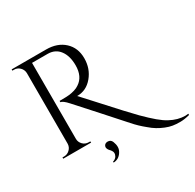

<svg xmlns="http://www.w3.org/2000/svg" viewBox="-187 -904 1323 1303"><g transform="rotate(-30 474.0 -253.0)"><path d="M948 170Q906 181 873.5 181Q841 181 816 177Q791 173 762.5 161.5Q734 150 709 135Q684 120 659 98Q613 61 575.5 18Q538 -25 431 -143.5Q324 -262 289 -301Q254 -340 235 -342V-352Q293 -352 312.5 -354.5Q332 -357 354 -363.5Q376 -370 391 -381Q450 -419 450 -507Q450 -580 417.5 -624Q385 -668 326 -669H202V-73Q202 -48 220.5 -29Q239 -10 266 -10H278L279 0H60V-10H73Q98 -10 117 -28Q136 -46 137 -72V-627Q136 -653 117.5 -671.5Q99 -690 73 -690H60V-700H330Q418 -700 471.5 -650.5Q525 -601 525 -519.5Q525 -438 476 -379.5Q427 -321 356 -321Q356 -321 355 -321Q389 -285 432 -237Q605 -46 654 3Q703 52 740.5 83.5Q778 115 807 130Q866 162 924 162Q936 162 948 160ZM350 67Q358 50 379 50Q403 50 412 72.5Q421 95 421 115.5Q421 136 408 156Q385 192 344 194L342 187Q364 180 373 165Q389 138 369 114Q367 112 363 107.5Q359 103 357 100.5Q355 98 352.5 93.5Q350 89 349 85Q346 76 350 67Z"/></g></svg>

Font: Cinzel Decorative
Style: Regular
Weight: 400
Designer: Natanael Gama
Version: Version 1.002;PS 001.002;hotconv 1.0.56;makeotf.lib2.0.21325